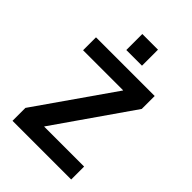

<svg xmlns="http://www.w3.org/2000/svg" viewBox="-268 -1067 1187 1187"><g transform="rotate(45 325.5 -473.5)"><path d="M257 -807V-947H394V-807ZM69 -730H582V-617L233 -115V-113H582V0H69V-113L419 -615V-617H69Z"/></g></svg>

Font: Mplus 1p Bold
Style: Bold
Weight: 700
Version: Version 1.061